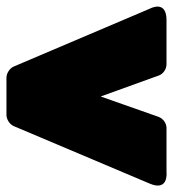

<svg xmlns="http://www.w3.org/2000/svg" viewBox="-32 -601 560 595"><path d="M280 -302 460 -367C472 -371 484 -385 484 -402V-539C484 -603 432 -574 432 -574L11 -395C-1 -390 -12 -375 -12 -360V-245C-12 -232 -3 -216 11 -210L432 -32C491 -7 484 -67 484 -67V-204C484 -218 475 -233 459 -239Z"/></svg>

Font: Asimov Print
Style: E
Weight: 500
Designer: Google
Version: Version 2.000980; 2014